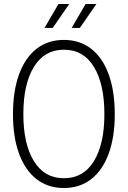

<svg xmlns="http://www.w3.org/2000/svg" viewBox="-20 -926 640 962"><path d="M300 16Q220 16 163 -28.5Q106 -73 75.5 -156Q45 -239 45 -354Q45 -470 75.5 -553.5Q106 -637 163 -681.5Q220 -726 300 -726Q380 -726 437 -681.5Q494 -637 524.5 -553.5Q555 -470 555 -354Q555 -239 524.5 -156Q494 -73 437 -28.5Q380 16 300 16ZM300 -33Q398 -33 450.5 -118.5Q503 -204 503 -354Q503 -505 450.5 -591Q398 -677 300 -677Q203 -677 150 -591Q97 -505 97 -354Q97 -204 150 -118.5Q203 -33 300 -33ZM203 -786 273 -906H327L244 -786ZM339 -786 409 -906H463L380 -786Z"/></svg>

Font: Geist Mono UltraLight
Style: Regular
Weight: 200
Monospace: yes
Designer: Basement.studio, Andrés Briganti, Mateo Zaragoza
Foundry: Basement.studio, Vercel, Andrés Briganti, Guido Ferreyra, Mateo Zaragoza
Version: Version 1.400; ttfautohint (v1.8.4.7-5d5b)